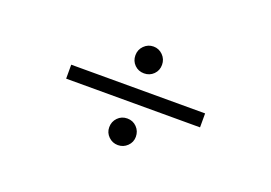

<svg xmlns="http://www.w3.org/2000/svg" viewBox="-71 -704 1142 808"><g transform="rotate(20 500.0 -300.5)"><path d="M542 -503.9Q559.6 -486.3 559.6 -460.9Q559.6 -435.5 542.5 -418.5Q525.4 -401.4 500 -401.4Q474.6 -401.4 457.5 -418.5Q440.4 -435.5 440.4 -460.9Q440.4 -486.3 458 -503.9Q475.6 -521.5 500 -521.5Q524.4 -521.5 542 -503.9ZM799.8 -268.6H200.2V-331.1H799.8ZM559.6 -138.7Q559.6 -114.3 542 -97.2Q524.4 -80.1 500 -80.1Q475.6 -80.1 458 -97.2Q440.4 -114.3 440.4 -138.7Q440.4 -164.1 457.5 -181.6Q474.6 -199.2 500 -199.2Q525.4 -199.2 542.5 -181.6Q559.6 -164.1 559.6 -138.7Z"/></g></svg>

Font: FreeUniversal
Style: BoldItalic
Weight: 700
Italic angle: -11°
Version: Version 1.001 March 22, 2017